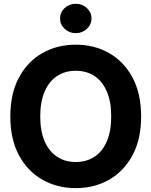

<svg xmlns="http://www.w3.org/2000/svg" viewBox="-20 -970 789 1000"><path d="M374.6 9.8Q278 9.8 200.7 -34.2Q123.4 -78.1 78.6 -161.6Q33.8 -245 33.8 -363.3Q33.8 -482.3 78.6 -566Q123.4 -649.7 200.7 -693.5Q278 -737.3 374.6 -737.3Q471.4 -737.3 548.3 -693.5Q625.3 -649.7 670.2 -566Q715 -482.3 715 -363.3Q715 -244.7 670.2 -161.3Q625.3 -77.8 548.3 -34Q471.4 9.8 374.6 9.8ZM374.6 -126.2Q430.6 -126.2 472 -153.5Q513.5 -180.8 536.3 -233.7Q559.2 -286.6 559.2 -363.3Q559.2 -440.4 536.3 -493.6Q513.5 -546.8 472 -574.1Q430.6 -601.4 374.6 -601.4Q318.9 -601.4 277.4 -574.1Q235.8 -546.8 212.7 -493.6Q189.6 -440.4 189.6 -363.3Q189.6 -286.6 212.7 -233.7Q235.8 -180.8 277.4 -153.5Q318.9 -126.2 374.6 -126.2ZM374.6 -797.3Q340.8 -797.3 316.8 -819.7Q292.8 -842.1 292.8 -873.8Q292.8 -905.8 316.8 -928.1Q340.8 -950.4 374.6 -950.4Q408.4 -950.4 432.4 -928.1Q456.4 -905.8 456.4 -874Q456.4 -842.2 432.4 -819.7Q408.4 -797.3 374.6 -797.3Z"/></svg>

Font: Inter Tight
Style: Regular
Weight: 400
Designer: Rasmus Andersson
Foundry: rsms
Version: Version 3.002